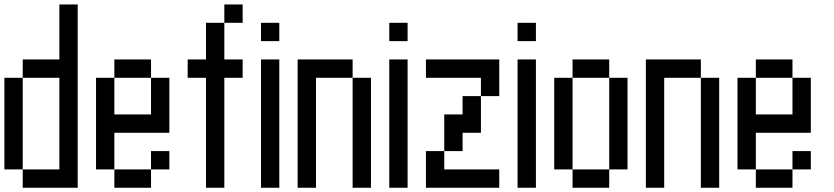

<svg xmlns="http://www.w3.org/2000/svg" viewBox="-20 -937 3790 873"><path d="M0 -166.7V-583.3H83.3V-166.7ZM333.3 -83.3H83.3V-166.7H250V-583.3H83.3V-666.7H250V-916.7H333.3Z M416.7 -166.7V-583.3H500V-416.7H666.7V-583.3H750V-333.3H500V-166.7ZM500 -166.7H666.7V-83.3H500ZM500 -583.3V-666.7H666.7V-583.3ZM666.7 -166.7V-250H750V-166.7Z M833.3 -583.3V-666.7H916.7V-833.3H1000V-666.7H1083.3V-583.3H1000V-83.3H916.7V-583.3ZM1083.3 -916.7V-833.3H1000V-916.7Z M1166.7 -83.3V-666.7H1250V-83.3ZM1166.7 -750V-833.3H1250V-750Z M1333.3 -83.3V-666.7H1583.3V-583.3H1416.7V-83.3ZM1666.7 -83.3H1583.3V-583.3H1666.7Z M1750 -83.3V-666.7H1833.3V-83.3ZM1750 -750V-833.3H1833.3V-750Z M1916.7 -83.3V-250H2000V-166.7H2250V-83.3ZM1916.7 -583.3V-666.7H2250V-500H2166.7V-583.3ZM2000 -416.7H2083.3V-500H2166.7V-333.3H2083.3V-250H2000Z M2333.3 -83.3V-666.7H2416.7V-83.3ZM2333.3 -750V-833.3H2416.7V-750Z M2500 -166.7V-583.3H2583.3V-166.7ZM2833.3 -166.7H2750V-583.3H2833.3ZM2583.3 -166.7H2750V-83.3H2583.3ZM2583.3 -583.3V-666.7H2750V-583.3Z M2916.7 -83.3V-666.7H3166.7V-583.3H3000V-83.3ZM3250 -83.3H3166.7V-583.3H3250Z M3333.3 -166.7V-583.3H3416.7V-416.7H3583.3V-583.3H3666.7V-333.3H3416.7V-166.7ZM3416.7 -166.7H3583.3V-83.3H3416.7ZM3416.7 -583.3V-666.7H3583.3V-583.3ZM3583.3 -166.7V-250H3666.7V-166.7Z"/></svg>

Font: Galmuri11 Condensed
Style: Regular
Weight: 400
Width: 3
Designer: Lee Minseo (quiple)
Version: Version 2.399;hotconv 1.1.1;makeotfexe 2.6.0 DEVELOPMENT